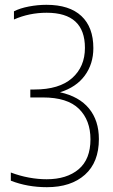

<svg xmlns="http://www.w3.org/2000/svg" viewBox="-20 -769 469 798"><path d="M175 9Q94 9 25 -18V-52Q62 -38 100 -31Q138 -24 174 -24Q257.5 -24 306.8 -65.5Q356 -107 356 -190Q356 -269.5 308 -316.8Q260 -364 158 -364H106V-397H123Q226 -397 279.5 -444.2Q333 -491.5 333 -570Q333 -716 174 -716Q101.5 -716 38 -688V-722Q63.5 -735 100.2 -742Q137 -749 173 -749Q268.5 -749 318.2 -702.5Q368 -656 368 -569Q368 -503.5 332.5 -455Q297 -406.5 229.5 -385.5Q309 -368 350 -318Q391 -268 391 -191Q391 -94.5 333 -42.8Q275 9 175 9Z"/></svg>

Font: Encode Sans Condensed Thin
Style: Regular
Weight: 100
Width: 3
Designer: Multiple Designers
Foundry: Impallari Type
Version: Version 3.000; ttfautohint (v1.8.3) -l 8 -r 50 -G 200 -x 14 